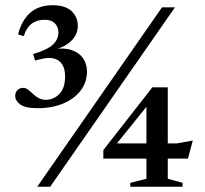

<svg xmlns="http://www.w3.org/2000/svg" viewBox="-20 -713 784 733"><path d="M122 0 598.5 -685H648L171.5 0ZM123.5 -300Q75.5 -300 56.8 -314.5Q38 -329 38 -347Q38 -360.5 46.5 -369Q55 -377.5 68 -377.5Q78 -377.5 87 -370.8Q96 -364 105.2 -355Q114.5 -346 126.8 -339Q139 -332 155 -332Q184.5 -332 206.5 -354.2Q228.5 -376.5 228.5 -421.5Q228.5 -449.5 217.5 -467Q206.5 -484.5 185.2 -489.8Q164 -495 132.5 -486.5L114 -482L106.5 -506.5Q162.5 -523.5 182.8 -543.5Q203 -563.5 203 -588.5Q203 -610.5 189.5 -624Q176 -637.5 150.5 -637.5Q120.5 -637.5 100.2 -622Q80 -606.5 71 -575L49 -581.5Q62 -634 94.5 -663.5Q127 -693 181 -693Q229 -693 253 -670.8Q277 -648.5 277 -614.5Q277 -581 251.2 -556.2Q225.5 -531.5 180 -522L182.5 -525.5Q225 -531.5 253.5 -521.8Q282 -512 297 -490.8Q312 -469.5 312 -439.5Q312 -400 288.8 -368.5Q265.5 -337 223 -318.5Q180.5 -300 123.5 -300ZM539 -328.5 564.5 -337 409.5 -144.5 406.5 -165.5H655L716 -176.5L697.5 -107.5H374.5V-140L561.5 -379.5H620.5V-30.5L677 -15V0H477.5V-15L539 -30.5Z"/></svg>

Font: Newsreader 36pt Medium
Style: Regular
Weight: 500
Designer: Hugues Gentile
Foundry: Production Type
Version: Version 1.003